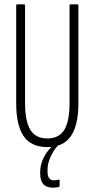

<svg xmlns="http://www.w3.org/2000/svg" viewBox="-20 -675 438 889"><path d="M199 6Q124 6 89.5 -44.5Q55 -95 55 -197V-649Q55 -655 60 -655H91Q96 -655 96 -649V-198Q96 -114 120.5 -74Q145 -34 199 -34Q253 -34 277.5 -73.5Q302 -113 302 -198V-649Q302 -655 307 -655H338Q343 -655 343 -649V-197Q343 -95 308 -44.5Q273 6 199 6ZM225 194Q195 194 180.5 177.5Q166 161 166 128V121Q166 85 184.5 50.5Q203 16 238 -13L247 -6L248 -1Q227 22 213.5 52.5Q200 83 200 111V118Q200 140 207.5 150Q215 160 230 160Q235 160 240.5 159Q246 158 251 157Q256 156 256 161V185Q256 190 252 191Q246 192 239 193Q232 194 225 194Z"/></svg>

Font: Sofia Sans Extra Condensed Light
Style: Regular
Weight: 300
Designer: Botio Nikoltchev, Ani Petrova
Foundry: lettersoup
Version: Version 4.101